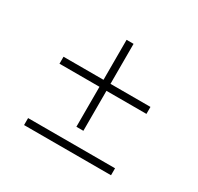

<svg xmlns="http://www.w3.org/2000/svg" viewBox="-117 -649 809 786"><g transform="rotate(30 287.5 -256.0)"><path d="M82 -323H271V-512H304V-323H493V-290H304V-101H271V-290H82ZM82 -33H493V0H82Z"/></g></svg>

Font: Newsreader Display
Style: Regular
Weight: 400
Designer: Hugues Gentile
Foundry: Production Type
Version: Version 1.001